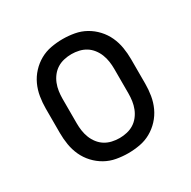

<svg xmlns="http://www.w3.org/2000/svg" viewBox="-126 -651 777 781"><g transform="rotate(-30 262.5 -260.0)"><path d="M262 8Q235 8 207.5 3Q180 -2 156 -15.5Q132 -29 113 -49.5Q94 -70 82.5 -95Q71 -120 66.5 -147.5Q62 -175 62 -202V-318Q62 -345 66.5 -372.5Q71 -400 82.5 -425Q94 -450 113 -470.5Q132 -491 156 -504.5Q180 -518 207.5 -523Q235 -528 262 -528Q290 -528 317.5 -523Q345 -518 369 -504.5Q393 -491 412 -470.5Q431 -450 442.5 -425Q454 -400 458.5 -372.5Q463 -345 463 -318V-202Q463 -175 458.5 -147.5Q454 -120 442.5 -95Q431 -70 412 -49.5Q393 -29 369 -15.5Q345 -2 317.5 3Q290 8 262 8ZM263 -63Q280 -63 297.5 -67Q315 -71 329.5 -80Q344 -89 355 -103Q366 -117 372.5 -133.5Q379 -150 381.5 -167.5Q384 -185 384 -202V-318Q384 -335 381.5 -352.5Q379 -370 372.5 -386.5Q366 -403 355 -417Q344 -431 329.5 -440Q315 -449 297.5 -453Q280 -457 263 -457Q245 -457 227.5 -453Q210 -449 195.5 -440Q181 -431 170 -417Q159 -403 152.5 -386.5Q146 -370 143.5 -352.5Q141 -335 141 -318V-202Q141 -185 143.5 -167.5Q146 -150 152.5 -133.5Q159 -117 170 -103Q181 -89 195.5 -80Q210 -71 227.5 -67Q245 -63 263 -63Z"/></g></svg>

Font: Iosevka Pride
Style: Regular
Weight: 400
Monospace: yes
Designer: Belleve Invis
Foundry: Belleve Invis
Version: Version 30.3.1; ttfautohint (v1.8.4)